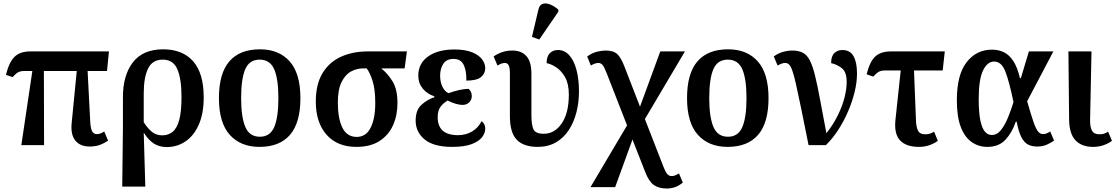

<svg xmlns="http://www.w3.org/2000/svg" viewBox="-20 -830 6384 1098"><path d="M102 0 165 -424H118Q98 -424 84.5 -417Q71 -410 52 -389L14 -402Q32 -475 63.5 -505.5Q95 -536 153 -536H603L592 -424H481L496 -135Q498 -95 507 -79Q516 -63 535 -63Q543 -63 552.5 -66Q562 -69 576 -78L598 -26Q570 -7 545.5 0.5Q521 8 494 8Q438 8 410.5 -26.5Q383 -61 390 -128L419 -424H231L232 0Z M679 237 683 -103V-270Q682 -398 739.5 -473Q797 -548 913 -548Q1024 -548 1084.5 -479.5Q1145 -411 1145 -273Q1145 -181 1117 -117.5Q1089 -54 1041 -21.5Q993 11 934 11Q891 11 860 -9Q829 -29 804 -69H802L811 237ZM908 -56Q942 -56 967 -76Q992 -96 1005 -144Q1018 -192 1018 -275Q1018 -378 994.5 -433.5Q971 -489 911 -489Q851 -489 826.5 -437.5Q802 -386 802 -296V-131Q825 -95 849.5 -75.5Q874 -56 908 -56Z M1464 10Q1356 10 1294 -59Q1232 -128 1232 -269Q1232 -410 1291.5 -479Q1351 -548 1467 -548Q1575 -548 1636.5 -479Q1698 -410 1698 -269Q1698 -128 1638.5 -59Q1579 10 1464 10ZM1466 -48Q1525 -48 1548.5 -104Q1572 -160 1572 -269Q1572 -379 1548 -434Q1524 -489 1465 -489Q1406 -489 1382.5 -434Q1359 -379 1359 -269Q1359 -160 1383 -104Q1407 -48 1466 -48Z M2018 10Q1909 10 1847.5 -59.5Q1786 -129 1786 -249Q1786 -349 1825 -412.5Q1864 -476 1931 -506Q1998 -536 2084 -536H2307L2294 -439H2160Q2197 -410 2225 -364.5Q2253 -319 2253 -241Q2253 -171 2228 -114.5Q2203 -58 2151 -24Q2099 10 2018 10ZM2020 -47Q2073 -47 2099.5 -99.5Q2126 -152 2126 -241Q2126 -320 2110.5 -367.5Q2095 -415 2077 -439H2058Q2020 -439 1987 -421Q1954 -403 1933 -360Q1912 -317 1912 -243Q1912 -153 1938 -100Q1964 -47 2020 -47Z M2566 10Q2460 10 2408.5 -32.5Q2357 -75 2357 -140Q2357 -200 2389.5 -230Q2422 -260 2464 -274V-279Q2422 -293 2397 -324Q2372 -355 2372 -397Q2372 -467 2428 -507Q2484 -547 2578 -547Q2641 -547 2680 -531Q2719 -515 2737 -490.5Q2755 -466 2755 -440Q2755 -409 2730.5 -389Q2706 -369 2647 -369Q2648 -426 2631.5 -459.5Q2615 -493 2574 -493Q2533 -493 2515 -465Q2497 -437 2497 -398Q2497 -360 2510.5 -333Q2524 -306 2545 -297Q2574 -308 2605.5 -315Q2637 -322 2660 -322Q2667 -316 2672.5 -305.5Q2678 -295 2678 -281Q2678 -259 2663 -244.5Q2648 -230 2624 -230Q2608 -230 2584.5 -237Q2561 -244 2540 -255Q2518 -243 2500.5 -221Q2483 -199 2483 -160Q2483 -57 2599 -57Q2644 -57 2679.5 -78Q2715 -99 2734 -137Q2743 -131 2749 -120Q2755 -109 2755 -94Q2755 -69 2736.5 -45Q2718 -21 2676.5 -5.5Q2635 10 2566 10Z M3055 10Q2975 10 2935.5 -30.5Q2896 -71 2896 -166V-408Q2896 -443 2889 -456.5Q2882 -470 2867 -470Q2849 -470 2825 -455L2803 -507Q2822 -521 2849.5 -531Q2877 -541 2910 -541Q2962 -541 2990.5 -509Q3019 -477 3019 -408V-172Q3019 -117 3030.5 -91Q3042 -65 3090 -65Q3152 -65 3192.5 -124.5Q3233 -184 3233 -289Q3233 -350 3212 -387.5Q3191 -425 3161.5 -444.5Q3132 -464 3106 -469Q3106 -507 3124 -525.5Q3142 -544 3171 -544Q3209 -544 3236 -513.5Q3263 -483 3277 -429.5Q3291 -376 3291 -308Q3291 -245 3276.5 -188Q3262 -131 3233 -86.5Q3204 -42 3159.5 -16Q3115 10 3055 10ZM3064 -604 3022 -619 3059 -775Q3065 -802 3083.5 -808Q3102 -814 3126 -804.5Q3150 -795 3173 -775V-763Z M3357 240 3566 -113 3450 -410Q3435 -449 3425 -459.5Q3415 -470 3401 -470Q3391 -470 3379.5 -465.5Q3368 -461 3359 -455L3338 -507Q3367 -528 3395 -534.5Q3423 -541 3444 -541Q3488 -541 3510 -520.5Q3532 -500 3552 -447L3640 -220L3756 -536H3897L3668 -149L3770 113Q3786 155 3796.5 166Q3807 177 3821 177Q3832 177 3842.5 172.5Q3853 168 3863 162L3885 214Q3862 233 3839.5 240.5Q3817 248 3792 248Q3747 248 3718.5 227.5Q3690 207 3670 154L3597 -32L3498 240Z M4141 10Q4033 10 3971 -59Q3909 -128 3909 -269Q3909 -410 3968.5 -479Q4028 -548 4144 -548Q4252 -548 4313.5 -479Q4375 -410 4375 -269Q4375 -128 4315.5 -59Q4256 10 4141 10ZM4143 -48Q4202 -48 4225.5 -104Q4249 -160 4249 -269Q4249 -379 4225 -434Q4201 -489 4142 -489Q4083 -489 4059.5 -434Q4036 -379 4036 -269Q4036 -160 4060 -104Q4084 -48 4143 -48Z M4604 0Q4579 -126 4561.5 -210.5Q4544 -295 4532.5 -346.5Q4521 -398 4511.5 -425Q4502 -452 4492.5 -461Q4483 -470 4470 -470Q4452 -470 4427 -455L4405 -507Q4427 -524 4455.5 -532.5Q4484 -541 4511 -541Q4547 -541 4571 -528.5Q4595 -516 4611 -485Q4627 -454 4640.5 -400Q4654 -346 4669 -264.5Q4684 -183 4706 -68Q4744 -116 4770 -168Q4796 -220 4809 -270Q4822 -320 4822 -361Q4822 -417 4795.5 -439Q4769 -461 4733 -469Q4733 -509 4751.5 -526.5Q4770 -544 4797 -544Q4841 -544 4861 -509Q4881 -474 4881 -409Q4881 -360 4867.5 -304.5Q4854 -249 4830 -193Q4806 -137 4773.5 -87Q4741 -37 4703 0Z M5235 10Q5162 10 5127 -27.5Q5092 -65 5101 -146L5131 -427H5040Q5020 -427 5006.5 -420Q4993 -413 4974 -392L4936 -405Q4954 -478 4985.5 -507Q5017 -536 5075 -536H5383L5371 -427H5207L5218 -146Q5219 -105 5229.5 -83.5Q5240 -62 5270 -62Q5286 -62 5297.5 -65.5Q5309 -69 5322 -77L5343 -25Q5326 -11 5297.5 -0.5Q5269 10 5235 10Z M5626 10Q5577 10 5537.5 -17Q5498 -44 5475 -102.5Q5452 -161 5452 -257Q5452 -403 5508 -474.5Q5564 -546 5653 -546Q5690 -546 5720.5 -531.5Q5751 -517 5774.5 -481.5Q5798 -446 5813 -383H5818L5864 -536H6004L5854 -251Q5876 -174 5890 -133.5Q5904 -93 5916.5 -78Q5929 -63 5945 -63Q5955 -63 5965 -67Q5975 -71 5986 -78L6008 -26Q5990 -13 5966 -2.5Q5942 8 5912 8Q5880 8 5858 -4Q5836 -16 5820.5 -46.5Q5805 -77 5794 -134H5789Q5768 -72 5730 -31Q5692 10 5626 10ZM5652 -58Q5682 -58 5704.5 -86.5Q5727 -115 5744.5 -158Q5762 -201 5776 -246Q5751 -366 5729 -422Q5707 -478 5665 -478Q5626 -478 5601.5 -426.5Q5577 -375 5577 -265Q5577 -186 5586.5 -141Q5596 -96 5612.5 -77Q5629 -58 5652 -58Z M6231 10Q6166 10 6130.5 -27.5Q6095 -65 6094 -146L6090 -536H6222L6214 -146Q6213 -105 6224.5 -83.5Q6236 -62 6266 -62Q6282 -62 6293.5 -65.5Q6305 -69 6317 -77L6339 -25Q6322 -11 6293.5 -0.5Q6265 10 6231 10Z"/></svg>

Font: Noto Serif SemiCondensed SemiBold
Style: Regular
Weight: 600
Width: 4
Designer: Monotype Design Team
Foundry: Monotype Imaging Inc.
Version: Version 2.013; ttfautohint (v1.8.4.7-5d5b)